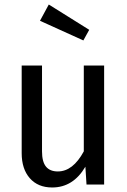

<svg xmlns="http://www.w3.org/2000/svg" viewBox="-20 -817 561 850"><path d="M441 0H363L358 -79Q304 13 211 13Q148 13 112 -28Q76 -69 76 -139V-527H166V-147Q166 -101 183.5 -79.5Q201 -58 236 -58Q303 -58 351 -147V-527H441ZM375 -685 349 -638 157 -725 196 -797Z"/></svg>

Font: Fira Sans Condensed
Style: Regular
Weight: 400
Width: 3
Designer: bBox Type GmbH & Carrois Corporate GbR & Edenspiekermann AG
Foundry: bBox Type GmbH & Carrois Corporate GbR & Edenspiekermann AG
Version: Version 4.301